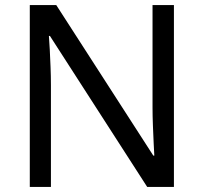

<svg xmlns="http://www.w3.org/2000/svg" viewBox="-20 -734 800 754"><path d="M663 0H558L176 -593H172Q174 -570 175.5 -538.5Q177 -507 178.5 -471.5Q180 -436 180 -399V0H97V-714H201L582 -123H586Q585 -139 583.5 -171Q582 -203 580.5 -241Q579 -279 579 -311V-714H663Z"/></svg>

Font: Noto Sans Georgian
Style: Regular
Weight: 400
Designer: Monotype Design Team, Akaki Razmadze
Foundry: Google LLC
Version: Version 2.002